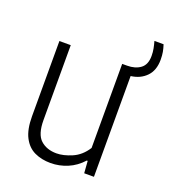

<svg xmlns="http://www.w3.org/2000/svg" viewBox="-129 -791 803 898"><g transform="rotate(20 272.0 -342.5)"><path d="M224 9Q179.5 9 144.2 -7.5Q109 -24 88.8 -62.8Q68.5 -101.5 68.5 -167.5V-541.5H125V-169Q125 -98 155.5 -70.5Q186 -43 234.5 -43Q269 -43 311 -61Q353 -79 381 -123V-541.5H405Q446 -541.5 471.8 -560.8Q497.5 -580 497.5 -623Q497.5 -643 494.2 -659.5Q491 -676 486 -694H531.5Q537.5 -676 540.5 -659.5Q543.5 -643 543.5 -621Q543.5 -568 514.2 -537.8Q485 -507.5 437.5 -501.5V0H389L384.5 -60H380Q348.5 -25 308 -8Q267.5 9 224 9Z"/></g></svg>

Font: Encode Sans Semi Condensed Light
Style: Regular
Weight: 300
Width: 4
Designer: Multiple Designers
Foundry: Impallari Type
Version: Version 3.000; ttfautohint (v1.8.3) -l 8 -r 50 -G 200 -x 14 